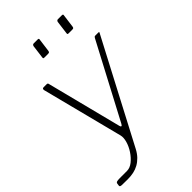

<svg xmlns="http://www.w3.org/2000/svg" viewBox="-287 -824 1071 1071"><g transform="rotate(-45 249.0 -288.5)"><path d="M249 -732 239 -656Q238 -649 235.5 -646.5Q233 -644 225 -644H198Q191 -644 189.5 -646Q188 -648 189 -654L199 -732Q202 -742 210 -742H242Q252 -742 249 -732ZM440 -732 430 -656Q429 -649 426.5 -646.5Q424 -644 416 -644H389Q382 -644 380.5 -646Q379 -648 380 -654L390 -732Q393 -742 401 -742H433Q443 -742 440 -732ZM46 165Q18 165 1 164.5Q-16 164 -15 156L-13 141Q-12 134 -5.5 131.5Q1 129 19 129H75Q99 129 121.5 111Q144 93 161.5 66.5Q179 40 187 12Q195 -16 190 -36L67 -517Q65 -530 76 -530H100Q109 -530 110 -523L223 -79Q225 -70 229.5 -69.5Q234 -69 240 -81L473 -522Q475 -526 477.5 -528Q480 -530 484 -530H508Q517 -530 511 -522L197 76Q184 101 167.5 118Q151 135 132 145.5Q113 156 91.5 160.5Q70 165 46 165Z"/></g></svg>

Font: Libre Franklin Thin
Style: Italic
Weight: 100
Italic angle: -8°
Designer: Pablo Impallari, Rodrigo Fuenzalida, Nhung Nguyen
Foundry: Impallari Type
Version: Version 3.000